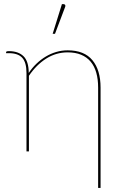

<svg xmlns="http://www.w3.org/2000/svg" viewBox="-20 -746 602 946"><path d="M10 0ZM475.5 180H463.5V-314Q463.5 -355 454.5 -387.2Q445.5 -419.5 426.8 -442Q408 -464.5 379.8 -476.2Q351.5 -488 313.5 -488Q256 -488 207.5 -457.2Q159 -426.5 122.5 -372.5V0H110.5V-386.5Q110.5 -438 89.8 -461Q69 -484 24 -484H10V-489Q10 -494 24 -494Q70 -494 95.8 -469Q121.5 -444 121.5 -386.5Q138.5 -412 160 -432.5Q181.5 -453 205.8 -467.5Q230 -482 257.2 -490Q284.5 -498 313.5 -498Q395 -498 435.2 -449.5Q475.5 -401 475.5 -314ZM239.5 -579.5 285 -725.5H294Q298.5 -725.5 301 -721.5Q303.5 -717.5 301 -712L251 -579.5Z"/></svg>

Font: Lato Hairline
Style: Regular
Weight: 100
Designer: Lukasz Dziedzic
Foundry: tyPoland Lukasz Dziedzic
Version: Version 2.007; 2014-02-27